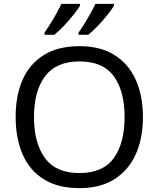

<svg xmlns="http://www.w3.org/2000/svg" viewBox="-20 -964 821 994"><path d="M720 -358Q720 -247 682.5 -164.5Q645 -82 572 -36Q499 10 391 10Q280 10 206.5 -36Q133 -82 97 -165Q61 -248 61 -359Q61 -469 97 -551Q133 -633 206.5 -679Q280 -725 392 -725Q499 -725 572 -679.5Q645 -634 682.5 -551.5Q720 -469 720 -358ZM156 -358Q156 -223 213 -145.5Q270 -68 391 -68Q513 -68 569 -145.5Q625 -223 625 -358Q625 -493 569 -569.5Q513 -646 392 -646Q271 -646 213.5 -569.5Q156 -493 156 -358ZM570 -934Q560 -917 537 -888Q514 -859 487 -830.5Q460 -802 437 -784H387V-796Q401 -815 417 -841Q433 -867 448.5 -894.5Q464 -922 474 -944H570ZM394 -934Q384 -917 361 -888Q338 -859 311 -830.5Q284 -802 261 -784H211V-796Q232 -825 257 -867.5Q282 -910 298 -944H394Z"/></svg>

Font: Noto Sans Old Italic
Style: Regular
Weight: 400
Designer: Monotype Design Team
Foundry: Monotype Imaging Inc.
Version: Version 2.003; ttfautohint (v1.8.4.7-5d5b)